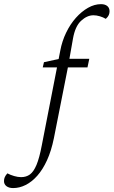

<svg xmlns="http://www.w3.org/2000/svg" viewBox="-169 -702 559 943"><path d="M41 -371.1 46.9 -396.5 123 -413.1H170.9H269.5L260.7 -371.1ZM327.1 -681.6Q346.7 -681.6 357.9 -672.4Q369.1 -663.1 369.1 -646.5Q369.1 -636.7 365.2 -627.9Q361.3 -619.1 350.6 -609.4Q337.9 -617.2 321.3 -622.1Q304.7 -627 290 -627Q258.8 -627 229.5 -600.1Q200.2 -573.2 189.5 -512.7L171.9 -413.1L167 -383.8L95.7 -23.4Q83 39.1 62 85Q41 130.9 14.2 161.1Q-12.7 191.4 -43 206.5Q-73.2 221.7 -104.5 221.7Q-125 221.7 -137.2 212.4Q-149.4 203.1 -149.4 187.5Q-149.4 176.8 -145.5 168Q-141.6 159.2 -132.8 149.4Q-118.2 157.2 -99.6 162.6Q-81.1 168 -65.4 168Q-40 168 -22 154.8Q-3.9 141.6 10.3 107.9Q24.4 74.2 36.1 12.7L127 -453.1Q135.7 -500 155.8 -541.5Q175.8 -583 203.6 -614.3Q231.4 -645.5 263.2 -663.6Q294.9 -681.6 327.1 -681.6Z"/></svg>

Font: Crimson Pro ExtraLight
Style: Italic
Weight: 250
Italic angle: -12°
Designer: Jacques Le Bailly
Foundry: Baron von Fonthausen
Version: Version 1.003